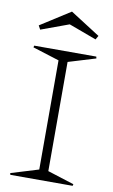

<svg xmlns="http://www.w3.org/2000/svg" viewBox="-89 -830 518 877"><g transform="rotate(10 170.5 -391.5)"><path d="M22 -7.8 149.9 -46.9V-553.2L26.9 -591.8L28.8 -600.1H316.9L318.8 -591.8L191.9 -553.2V-46.9L314.9 -7.8L313 0H23.9ZM33.2 -694.8 171.9 -783.2 310.1 -694.8 299.8 -676.8 171.9 -724.1 43 -676.8Z"/></g></svg>

Font: Halibut Thin
Style: Regular
Weight: 250
Designer: Matteo Maggi
Foundry: Collletttivo
Version: Version 3.080 | FøM Fix